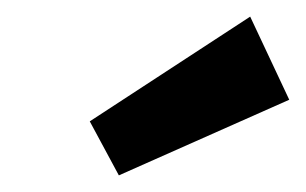

<svg xmlns="http://www.w3.org/2000/svg" viewBox="-20 -839 368 231"><path d="M281 -819 328 -719 123 -628 88 -693Z"/></svg>

Font: Fira Sans Extra Condensed SemiBold
Style: Italic
Weight: 600
Width: 3
Italic angle: -8°
Designer: Carrois Corporate & Edenspiekermann AG
Foundry: Carrois Corporate GbR & Edenspiekermann AG
Version: Version 4.203